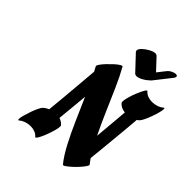

<svg xmlns="http://www.w3.org/2000/svg" viewBox="-246 -1068 1219 1219"><g transform="rotate(45 363.5 -458.5)"><path d="M179 -168Q194 -181 213 -189Q218 -238 223 -293Q228 -348 232.5 -400.5Q237 -453 240.5 -495Q244 -537 246 -559Q237 -576 229 -591Q226 -596 236.5 -611.5Q247 -627 264.5 -645.5Q282 -664 300.5 -681Q319 -698 333.5 -706.5Q348 -715 351 -709Q382 -654 414 -581.5Q446 -509 479.5 -431.5Q513 -354 547 -285Q553 -348 558 -409.5Q563 -471 567 -514Q529 -518 509 -543Q507 -545 507 -553Q507 -568 515 -596.5Q523 -625 535 -653.5Q547 -682 557.5 -699.5Q568 -717 573 -711Q584 -697 602.5 -690Q621 -683 641 -683Q663 -683 684 -690Q705 -697 718 -709Q723 -712 724 -712Q727 -712 727 -704Q727 -692 721 -669Q715 -646 705.5 -620Q696 -594 686 -573.5Q676 -553 668 -545Q662 -539 654 -534Q651 -492 646 -440.5Q641 -389 636 -336Q631 -283 626.5 -236Q622 -189 618 -156Q631 -137 643 -122Q647 -118 637 -103Q627 -88 610 -69Q593 -50 574 -33Q555 -16 541 -6.5Q527 3 523 -2Q488 -45 453 -111.5Q418 -178 384.5 -254.5Q351 -331 318 -406Q313 -350 307.5 -294.5Q302 -239 298 -196Q323 -188 338 -170Q340 -166 340 -161Q340 -146 332 -118Q324 -90 312.5 -60.5Q301 -31 290 -13.5Q279 4 274 -2Q263 -16 244.5 -23Q226 -30 206 -30Q184 -30 163.5 -23Q143 -16 129 -4Q126 -1 124 -1Q120 -1 120 -10Q120 -22 126.5 -45Q133 -68 142 -94Q151 -120 161 -140.5Q171 -161 179 -168ZM454 -912 527 -834 568 -886Q579 -900 595.5 -908Q612 -916 623 -916Q638 -916 638 -906Q638 -897 630 -888L545 -780Q540 -773 532 -768Q516 -752 493.5 -740.5Q471 -729 455 -729Q447 -729 440 -734L344 -836Q341 -841 341 -846Q341 -859 358.5 -875.5Q376 -892 399.5 -904.5Q423 -917 439 -917Q447 -917 454 -912Z"/></g></svg>

Font: Ga Maamli
Style: Regular
Weight: 400
Designer: Afotey Clement Nii Odai, Ama Asantewa Diaka, David Abbey-Thompson
Foundry: Sorkin Type Co.
Version: Version 1.000; ttfautohint (v1.8.4.7-5d5b)